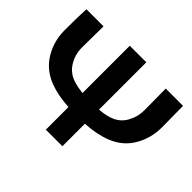

<svg xmlns="http://www.w3.org/2000/svg" viewBox="-166 -965 1231 1231"><g transform="rotate(45 450.0 -349.5)"><path d="M889 -699Q891 -538 891 -505Q891 -408 843.5 -326.5Q796 -245 704 -209Q629 -179 525 -173V31H375V-174Q275 -180 201 -208Q107 -244 58 -325.5Q9 -407 9 -505Q9 -632 13 -699H168Q166 -540 166 -505Q166 -442 198.5 -389Q231 -336 294 -317Q330 -306 375 -301V-730H525V-301Q576 -305 614 -318Q674 -338 704 -391Q734 -444 734 -506Q734 -538 732 -699Z"/></g></svg>

Font: Montserrat Z
Style: Bold
Weight: 700
Designer: Julieta Ulanovsky
Foundry: Julieta Ulanovsky
Version: Version 8.000